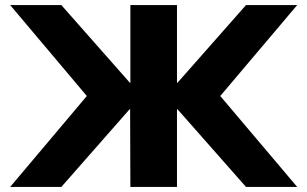

<svg xmlns="http://www.w3.org/2000/svg" viewBox="-20 -734 1207 754"><path d="M492 0 491 -305H489L221 0H20L321 -357L20 -714H221L490 -409H492V-714H675V-409H677L946 -714H1147L845 -357L1147 0H946L677 -305H675V0Z"/></svg>

Font: Non Bureau Extended
Style: Bold
Weight: 700
Width: 7
Designer: Jona Saucedo
Foundry: Non Foundry
Version: Version 1.000; ttfautohint (v1.8.4)